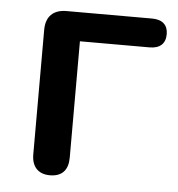

<svg xmlns="http://www.w3.org/2000/svg" viewBox="-42 -528 534 577"><g transform="rotate(5 224.5 -240.0)"><path d="M129 8C166 8 184 -13 184 -50V-401H394C425 -401 442 -416 442 -445C442 -473 425 -488 394 -488H136C96 -488 74 -466 74 -426V-50C74 -13 94 8 129 8Z"/></g></svg>

Font: SN Pro Medium
Style: Regular
Weight: 500
Designer: Tobias Whetton
Foundry: Supernotes
Version: Version 1.003;Glyphs 3.3 (3324)